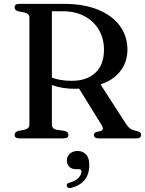

<svg xmlns="http://www.w3.org/2000/svg" viewBox="-20 -720 756 999"><path d="M643 -462Q643 -397 605.5 -349.2Q568 -301.5 503 -281L636 -74.5Q645 -60.5 655.8 -52.2Q666.5 -44 686 -39.5Q703.5 -35.5 709 -30.8Q714.5 -26 714.5 -18.5Q714.5 0 688.5 0H493.5Q468.5 0 468.5 -18.5Q468.5 -29 484 -34L502.5 -38Q524 -44.5 509.5 -68L391.5 -259Q381.5 -258 371 -258Q302.5 -258 250 -277.5V-72Q250 -51 272.5 -45L317 -39Q336 -33 336 -18.5Q336 0 311.5 0H81Q56 0 56 -18.5Q56 -33.5 75.5 -39L108 -45Q133 -51 133 -72V-628Q133 -649 108 -655L75.5 -661Q56 -666.5 56 -681.5Q56 -700 81 -700H309.5Q416.5 -700 491 -669.2Q565.5 -638.5 604.2 -584.8Q643 -531 643 -462ZM250 -661.5V-316Q295 -299.5 352.5 -299.5Q431.5 -299.5 476.2 -341.2Q521 -383 521 -461.5Q521 -519.5 494.8 -564.5Q468.5 -609.5 420.2 -635.5Q372 -661.5 306 -661.5ZM377.5 160.5Q353 160.5 340.5 147.5Q328 134.5 328 115.5Q328 93 344 79.2Q360 65.5 383.5 65.5Q410 65.5 427.2 83.2Q444.5 101 444.5 138.5Q444.5 233 350.5 257.5Q332.5 262 328 248Q323.5 234.5 341.5 230.5Q373.5 221.5 388.8 205Q404 188.5 404 172Q404 160.5 391 160.5Z"/></svg>

Font: Fraunces 9pt S000
Style: Regular
Weight: 400
Version: Version 1.000; ttfautohint (v1.8.3)